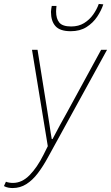

<svg xmlns="http://www.w3.org/2000/svg" viewBox="-104 -730 562 972"><path d="M-40 222Q-50 222 -61.5 220Q-73 218 -84 212L-74 190Q-59 196 -38 196Q7 196 45.5 157Q84 118 116 54L138 10L58 -478H86L136 -166Q142 -132 147 -95.5Q152 -59 158 -26H162Q180 -61 199.5 -96.5Q219 -132 238 -166L408 -478H438L138 68Q114 112 87.5 147Q61 182 29.5 202Q-2 222 -40 222ZM254 -572Q200 -572 177 -597.5Q154 -623 154 -670Q154 -676 155.5 -685Q157 -694 158 -700H182Q181 -690 180.5 -683.5Q180 -677 180 -672Q180 -635 196.5 -615.5Q213 -596 256 -596Q294 -596 321.5 -613Q349 -630 367.5 -656Q386 -682 396 -710L419 -708Q409 -677 388 -645.5Q367 -614 334 -593Q301 -572 254 -572Z"/></svg>

Font: Source Sans 3 ExtraLight
Style: Italic
Weight: 250
Italic angle: -11°
Designer: Paul D. Hunt
Foundry: Adobe
Version: Version 3.046;hotconv 1.0.118;makeotfexe 2.5.65603